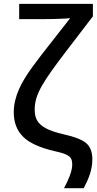

<svg xmlns="http://www.w3.org/2000/svg" viewBox="-20 -780 507 1002"><path d="M417 202.1C440.9 155.3 461.9 109.9 461.9 50.8C461.9 13.7 451.2 -14.2 430.2 -32.7C408.7 -50.8 370.6 -65.9 315.9 -78.1C272.5 -87.9 239.7 -99.1 217.8 -111.3C172.9 -136.2 161.1 -166 161.1 -209C161.1 -290 208 -357.4 320.8 -506.8L464.8 -694.8V-759.8H80.1V-680.2H206.1C260.3 -680.2 332.5 -683.1 346.2 -685.1L249 -561C211.4 -513.7 178.2 -470.2 148.4 -429.7C89.4 -349.1 51.8 -273.9 51.8 -193.8C51.8 -141.6 67.9 -99.1 100.1 -66.9C131.8 -34.2 188.5 -8.8 269 9.8C346.2 26.4 356.9 42 356.9 80.1C356.9 94.7 353 113.3 344.7 135.7C336.4 157.7 326.2 180.2 314 202.1Z"/></svg>

Font: Noto Reveo Sans
Style: Regular
Weight: 500
Designer: Monotype Design Team
Foundry: Monotype Imaging Inc.
Version: Version 2.007